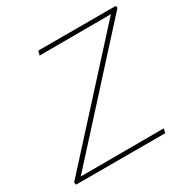

<svg xmlns="http://www.w3.org/2000/svg" viewBox="-150 -797 923 936"><g transform="rotate(-30 311.5 -329.0)"><path d="M17 0 14 -14 595 -652 604 -635 178 -634 184 -658H620L623 -646L41 -6L32 -23L524 -24L519 0Z"/></g></svg>

Font: Ysabeau Infant Thin
Style: Italic
Weight: 250
Italic angle: -12°
Designer: Christian Thalmann (Catharsis Fonts)
Version: Version 2.001;gftools[0.9.30]; featfreeze: ss01,ss02,lnum